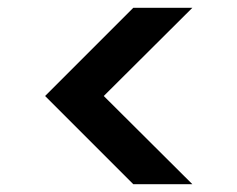

<svg xmlns="http://www.w3.org/2000/svg" viewBox="-20 -521 611 494"><path d="M475 -47H323L96 -274L323 -501H475L247 -274Z"/></svg>

Font: DM Sans 18pt SemiBold
Style: Regular
Weight: 600
Designer: Colophon Foundry, Jonny Pinhorn
Foundry: Colophon Foundry
Version: Version 4.004;gftools[0.9.30]